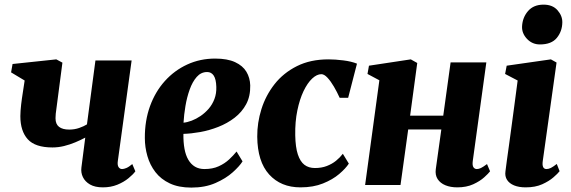

<svg xmlns="http://www.w3.org/2000/svg" viewBox="-20 -818 2524 849"><path d="M256 -541 226.5 -315Q226.5 -312.5 226.2 -309Q226 -305.5 225.8 -302Q225.5 -298.5 225.5 -295Q225.5 -269 241.2 -257Q257 -245 286 -245Q309.5 -245 330.2 -252.2Q351 -259.5 364.5 -268L402 -550.5H562L501 -106Q498.5 -88 504.2 -79.2Q510 -70.5 520 -70.5Q527.5 -70.5 538.5 -75Q549.5 -79.5 565 -92.5L578.5 -60.5Q568.5 -46.5 548 -29.8Q527.5 -13 498.8 -1.2Q470 10.5 435 10.5Q400 10.5 378 -2.2Q356 -15 346.5 -35Q337 -55 340 -77.5L357 -209.5Q336.5 -198.5 312.5 -188.5Q288.5 -178.5 263 -172.2Q237.5 -166 212 -166Q135.5 -166 102.8 -202.2Q70 -238.5 70 -304.5Q70 -316 71 -329Q72 -342 73.5 -355.8Q75 -369.5 77 -383L89 -462L29 -498L35.5 -535L229 -555.5Z M1052.5 -104.5Q1039.5 -83.5 1009.2 -56.2Q979 -29 933 -8.8Q887 11.5 826 11.5Q770 11.5 730.8 -7Q691.5 -25.5 667.2 -57Q643 -88.5 631.8 -127.8Q620.5 -167 620.5 -207.5Q620 -284 643.2 -348.2Q666.5 -412.5 708.8 -459.5Q751 -506.5 808 -532.8Q865 -559 931.5 -559Q985.5 -559 1019.5 -543.2Q1053.5 -527.5 1069.5 -500.8Q1085.5 -474 1086.5 -440.5Q1087.5 -392.5 1068.5 -357.2Q1049.5 -322 1017.2 -297.2Q985 -272.5 945.5 -257Q906 -241.5 865.8 -234.2Q825.5 -227 791 -226Q790.5 -189 795.8 -160.2Q801 -131.5 812.8 -111.5Q824.5 -91.5 842.2 -81Q860 -70.5 884 -70.5Q920.5 -70.5 947.2 -82.8Q974 -95 993.2 -113Q1012.5 -131 1026 -148ZM896 -499.5Q869 -499.5 850 -478Q831 -456.5 818.8 -422.2Q806.5 -388 800 -349.2Q793.5 -310.5 791.5 -275.5Q808 -277 827.8 -284.5Q847.5 -292 867 -305.2Q886.5 -318.5 902.8 -337.2Q919 -356 928.2 -380.2Q937.5 -404.5 936.5 -434Q935.5 -468 925 -483.8Q914.5 -499.5 896 -499.5Z M1308.5 10.5Q1222 10.5 1170.2 -46.5Q1118.5 -103.5 1117.5 -213.5Q1117 -275 1136 -335.5Q1155 -396 1194 -445.8Q1233 -495.5 1292.8 -525.5Q1352.5 -555.5 1432.5 -555.5Q1462 -555.5 1498 -551Q1534 -546.5 1558.5 -536.5L1519.5 -385.5H1482Q1470.5 -411 1456.5 -435Q1442.5 -459 1428 -474.5Q1413.5 -490 1401 -490Q1381 -490 1360.2 -470.5Q1339.5 -451 1322.2 -415Q1305 -379 1294.8 -329.5Q1284.5 -280 1285.5 -220Q1286.5 -167 1297 -135.2Q1307.5 -103.5 1326.2 -89.2Q1345 -75 1372.5 -75Q1402 -75 1425.2 -84Q1448.5 -93 1466 -107.2Q1483.5 -121.5 1496 -138L1522.5 -94.5Q1508.5 -73 1479.8 -48.5Q1451 -24 1408.2 -6.8Q1365.5 10.5 1308.5 10.5Z M2070.5 -106Q2068 -86.5 2073.5 -78.5Q2079 -70.5 2088.5 -70.5Q2097 -70.5 2106.5 -75Q2116 -79.5 2133.5 -92.5L2147 -60.5Q2140 -51 2121.2 -34Q2102.5 -17 2072.5 -3.2Q2042.5 10.5 2002 10.5Q1972 10.5 1949.5 1.2Q1927 -8 1915.2 -26Q1903.5 -44 1907 -70L1931.5 -245.5H1785L1751 0H1594.5L1657.5 -463L1605 -491L1611.5 -527.5L1796.5 -555.5L1825 -539.5L1793.5 -306.5H1940L1972.5 -542H2130.5Z M2304.5 10.5Q2274.5 10.5 2253.2 1.8Q2232 -7 2222 -22.8Q2212 -38.5 2215 -60Q2217 -79 2221.2 -107.8Q2225.5 -136.5 2230.5 -174.5Q2235.5 -212.5 2241.8 -257.8Q2248 -303 2254.8 -354.5Q2261.5 -406 2269 -462L2213.5 -491L2220.5 -527.5L2416 -555.5L2441 -541.5L2380 -106Q2377.5 -88 2381.8 -79.2Q2386 -70.5 2396.5 -70.5Q2406 -70.5 2416 -75.5Q2426 -80.5 2442 -93L2454.5 -61Q2446.5 -50.5 2427.2 -33.8Q2408 -17 2377.5 -3.2Q2347 10.5 2304.5 10.5ZM2367.5 -621.5Q2333.5 -621.5 2310.2 -646.2Q2287 -671 2288.5 -701.5Q2290.5 -741 2315 -769.2Q2339.5 -797.5 2383.5 -797.5Q2423.5 -797.5 2445.2 -772.8Q2467 -748 2466.5 -719Q2466 -679.5 2442.2 -650.5Q2418.5 -621.5 2367.5 -621.5Z"/></svg>

Font: Merriweather 48pt Black
Style: Italic
Weight: 900
Italic angle: -7.8°
Version: Version 2.101